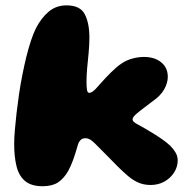

<svg xmlns="http://www.w3.org/2000/svg" viewBox="-20 -652 711 698"><path d="M135 25Q93.5 25 71 6Q48.5 -13 40 -47.8Q31.5 -82.5 31.5 -128.5Q31.5 -151 34 -179.5Q36.5 -208 40.2 -241Q44 -274 49 -308.5Q54.5 -345.5 61.5 -380.8Q68.5 -416 76.2 -447.2Q84 -478.5 92.8 -504.8Q101.5 -531 110.5 -549Q130 -587 157.2 -609.8Q184.5 -632.5 221.5 -632.5Q271.5 -632.5 288.2 -600.2Q305 -568 305 -515Q305 -501.5 304.2 -487.5Q303.5 -473.5 302.2 -459.5Q301 -445.5 299.5 -431.5Q298 -417.5 296.8 -404Q295.5 -390.5 295 -378Q294.5 -365.5 294.5 -354Q294.5 -337.5 296.2 -326Q298 -314.5 304 -314.5Q310.5 -314.5 318 -320Q325.5 -325.5 333.5 -335Q339 -341.5 347 -350.2Q355 -359 364.2 -369Q373.5 -379 383.5 -388.8Q393.5 -398.5 403.2 -407Q413 -415.5 422.5 -421.5Q439 -433 460.8 -439Q482.5 -445 503.5 -445Q542 -445 566 -425.5Q590 -406 590 -372.5Q590 -350.5 576.8 -327Q563.5 -303.5 535 -284Q517.5 -270.5 502.8 -259.5Q488 -248.5 477 -239Q462 -226.5 462 -218.5Q462 -213 466.8 -208.8Q471.5 -204.5 479 -200.5Q489.5 -195 504.8 -186.2Q520 -177.5 537 -167Q554 -156.5 570.2 -145.2Q586.5 -134 599 -122Q611 -110 618.5 -97Q626 -84 626 -68.5Q626 -45.5 613 -25Q600 -4.5 577.8 8Q555.5 20.5 527.5 20.5Q502 20.5 481.2 11Q460.5 1.5 441.5 -15.5Q426 -29 408.5 -46.2Q391 -63.5 372.5 -82.8Q354 -102 334.5 -121Q323.5 -133 312.8 -141.2Q302 -149.5 291 -149.5Q279 -149.5 272.5 -142.5Q266 -135.5 263 -125Q254.5 -94.5 246 -71.2Q237.5 -48 228.5 -31.5Q212 -2.5 190.8 11.2Q169.5 25 135 25Z"/></svg>

Font: Gluten ExtraBold
Style: Regular
Weight: 800
Designer: Tyler Finck
Foundry: Etcetera Type Company
Version: Version 1.300